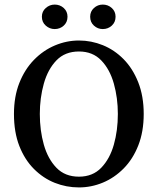

<svg xmlns="http://www.w3.org/2000/svg" viewBox="-20 -805 689 839"><path d="M325 14Q270 14 219.5 -6Q169 -26 128.5 -66.5Q88 -107 64.5 -167Q41 -227 41 -307Q41 -383 64.5 -442.5Q88 -502 128.5 -543.5Q169 -585 220 -606.5Q271 -628 325 -628Q379 -628 429.5 -607.5Q480 -587 520 -546.5Q560 -506 584 -445.5Q608 -385 608 -307Q608 -230 584.5 -170Q561 -110 520.5 -69Q480 -28 429.5 -7Q379 14 325 14ZM325 -33Q385 -33 422.5 -72Q460 -111 477.5 -173Q495 -235 495 -307Q495 -377 477.5 -439.5Q460 -502 422.5 -541Q385 -580 325 -580Q264 -580 226.5 -541Q189 -502 171.5 -439.5Q154 -377 154 -307Q154 -235 171.5 -173Q189 -111 226.5 -72Q264 -33 325 -33ZM219 -678Q197 -678 180 -693Q163 -708 163 -732Q163 -755 180 -770Q197 -785 219 -785Q242 -785 258.5 -770Q275 -755 275 -732Q275 -708 258.5 -693Q242 -678 219 -678ZM429 -678Q407 -678 390.5 -693Q374 -708 374 -732Q374 -755 390.5 -770Q407 -785 429 -785Q452 -785 468.5 -770Q485 -755 485 -732Q485 -708 468.5 -693Q452 -678 429 -678Z"/></svg>

Font: Lisu Bosa Medium
Style: Regular
Weight: 500
Designer: David Morse, Annie Olsen, Victor Gaultney, Frank Grießhammer (Latin)
Foundry: SIL International
Version: Version 2.000